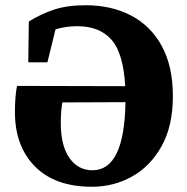

<svg xmlns="http://www.w3.org/2000/svg" viewBox="-20 -695 715 733"><path d="M331 18Q190 18 113.5 -59.5Q37 -137 37 -267Q37 -298 39 -323Q41 -348 45 -367L458 -366Q451 -492 405.5 -543.5Q360 -595 275 -595Q231 -595 192 -583L161 -457H88L90 -613Q137 -642 187 -658.5Q237 -675 307 -675Q405 -675 480 -636Q555 -597 597.5 -519.5Q640 -442 640 -328Q640 -214 597 -137Q554 -60 484 -21Q414 18 331 18ZM212 -226Q212 -139 245 -92Q278 -45 333 -45Q455 -45 459 -305L218 -304Q212 -267 212 -226Z"/></svg>

Font: Source Serif 4 SmText
Style: Bold
Weight: 700
Designer: Frank Grießhammer
Foundry: Adobe
Version: Version 4.005;hotconv 1.1.0;makeotfexe 2.6.0